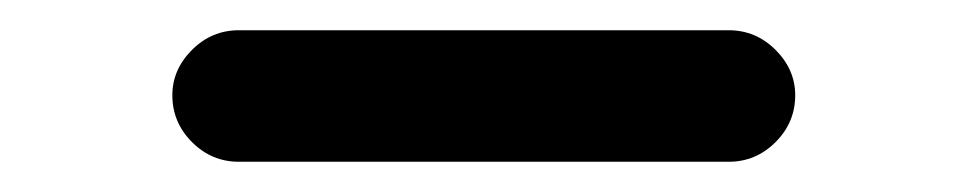

<svg xmlns="http://www.w3.org/2000/svg" viewBox="-20 -100 640 127"><path d="M462 -80Q480 -80 493 -67Q506 -54 506 -37Q506 -19 493 -6Q480 7 462 7H138Q120 7 107 -6Q94 -19 94 -37Q94 -54 107 -67Q120 -80 138 -80Z"/></svg>

Font: Tsukimi Rounded SemiBold
Style: Regular
Weight: 600
Designer: Takashi Funayama
Foundry: Takashi Funayama
Version: Version 1.032; ttfautohint (v1.8.3)